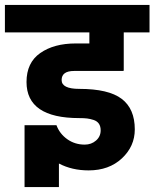

<svg xmlns="http://www.w3.org/2000/svg" viewBox="-50 -691 629 782"><path d="M454 -559V-405H453L454 -402H252Q201 -402 201 -365Q201 -329 273 -329Q392 -329 445.5 -288.5Q499 -248 499 -164Q499 -95 446.5 -46Q394 3 311 3Q243 3 190 -25V71H50V-181H180Q193 -146 224 -124Q255 -102 295 -102Q322 -102 341 -118.5Q360 -135 360 -160Q360 -177 352.5 -187.5Q345 -198 331 -202.5Q317 -207 304.5 -208.5Q292 -210 273 -210Q58 -210 58 -357Q58 -436 114 -475Q170 -514 258 -514H314V-559H-30V-671H559V-559Z"/></svg>

Font: Hind Bold
Style: Regular
Weight: 700
Designer: Manushi Parikh, Satya Rajpurohit
Foundry: Indian Type Foundry
Version: Version 1.201;PS 1.0;hotconv 1.0.78;makeotf.lib2.5.61930; tt